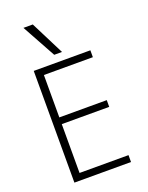

<svg xmlns="http://www.w3.org/2000/svg" viewBox="-180 -1090 910 1179"><g transform="rotate(-20 275.0 -500.0)"><path d="M95 0V-730H465V-685H145V-408H455V-364H145V-45H465V0ZM247 -780 126 -1000H187L298 -780Z"/></g></svg>

Font: M PLUS Code Latin SemiExpanded Light
Style: Regular
Weight: 300
Width: 6
Designer: Coji Morishita
Foundry: UNDERFOREST DESIGN
Version: Version 1.002; ttfautohint (v1.8.3)